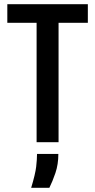

<svg xmlns="http://www.w3.org/2000/svg" viewBox="-20 -680 455 918"><path d="M155 0V-571H15V-660H400V-571H260V0ZM129 218Q149 152 153 117Q157 82 157 56H259Q259 106 245 147Q231 188 216 218Z"/></svg>

Font: Bricolage Grotesque 10pt Condensed Medium
Style: Regular
Weight: 500
Width: 3
Designer: Mathieu Triay
Foundry: Atelier Triay
Version: Version 1.000; ttfautohint (v1.8.4.7-5d5b);gftools[0.9.32]